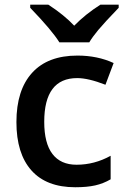

<svg xmlns="http://www.w3.org/2000/svg" viewBox="-20 -786 535 816"><path d="M299.8 9.8Q177.2 9.8 113.5 -61.8Q49.8 -133.3 49.8 -267.1Q49.8 -403.3 116.5 -476.6Q183.1 -549.8 309.1 -549.8Q394.5 -549.8 462.9 -518.1L428.2 -425.8Q355.5 -454.1 308.1 -454.1Q168 -454.1 168 -268.1Q168 -177.2 202.9 -131.6Q237.8 -85.9 305.2 -85.9Q381.8 -85.9 450.2 -124V-23.9Q419.4 -5.9 384.5 2Q349.6 9.8 299.8 9.8ZM484.4 -766.1V-752.9Q422.9 -689 397.7 -658.7Q372.6 -628.4 359.4 -606H232.4Q200.7 -657.2 108.4 -752.9V-766.1H185.5Q252.9 -722.2 295.4 -676.8Q342.8 -725.6 406.7 -766.1Z"/></svg>

Font: f0_58770          
Style: Regular
Weight: 600
Foundry: Ascender Corporation
Version: Version 1.10